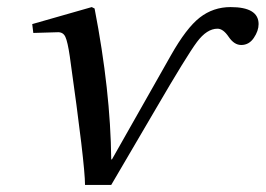

<svg xmlns="http://www.w3.org/2000/svg" viewBox="-20 -522 750 542"><path d="M71 -454 239 -502 247 -498Q292 -266 294 -72H296L462 -365Q506 -443 544 -472.5Q582 -502 631 -502Q710 -502 710 -454Q710 -435 696.5 -415Q683 -395 661 -395Q641 -395 625.5 -418Q610 -441 594 -441Q564 -441 536 -403.5Q508 -366 420 -215L294 0H220Q220 -58 177 -363Q171 -404 164.5 -418Q158 -432 142 -431L74 -429Z"/></svg>

Font: Lingua Franca
Style: Italic
Weight: 400
Italic angle: -13°
Version: Version 1.19